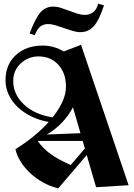

<svg xmlns="http://www.w3.org/2000/svg" viewBox="-20 -1010 730 1045"><path d="M297 15Q254 5 214.5 -17Q175 -39 144 -68Q113 -97 92 -131Q71 -165 64 -198Q116 -230 162.5 -268Q209 -306 245 -346Q194 -355 150.5 -376.5Q107 -398 76 -427.5Q45 -457 27.5 -494.5Q10 -532 10 -573Q10 -658 66 -710Q122 -762 213 -762Q244 -762 273 -753.5Q302 -745 327 -730L421 -766L680 -2L503 9L452 -166ZM52 -568Q52 -498 108.5 -443Q165 -388 266 -371Q300 -413 319.5 -455.5Q339 -498 339 -538Q339 -613 297 -658Q255 -703 189 -703Q135 -703 93.5 -665.5Q52 -628 52 -568ZM377 -426Q353 -380 316.5 -342Q280 -304 235 -278L418 -285ZM185 -243Q213 -203 254.5 -172.5Q296 -142 365 -112L442 -202L430 -243ZM443 -929Q468 -929 487.5 -944Q507 -959 514 -990L546 -981Q520 -900 490.5 -867.5Q461 -835 418 -835Q397 -835 374.5 -842Q352 -849 329 -857Q306 -865 283.5 -872Q261 -879 240 -879Q218 -879 200.5 -866.5Q183 -854 169 -818L141 -828Q174 -914 201.5 -944Q229 -974 269 -974Q290 -974 312 -967Q334 -960 356 -951.5Q378 -943 400 -936Q422 -929 443 -929Z"/></svg>

Font: Trickster
Style: Regular
Weight: 400
Designer: Jean-Baptiste Morizot
Foundry: Jean-Baptiste Morizot
Version: Version 2.000;PS 2.0;hotconv 1.0.88;makeotf.lib2.5.647800